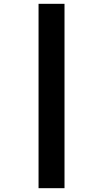

<svg xmlns="http://www.w3.org/2000/svg" viewBox="-20 -843 540 1006"><path d="M182 143V-823H318V143Z"/></svg>

Font: Iosevka Term Curly Heavy
Style: Regular
Weight: 900
Designer: Belleve Invis
Foundry: Belleve Invis
Version: Version 32.3.0